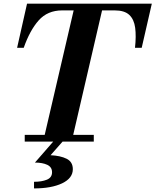

<svg xmlns="http://www.w3.org/2000/svg" viewBox="-20 -770 846 1044"><path d="M263 166.5Q263 138.5 237 126.2Q211 114 170 114L274.5 -6H325.5L255 74Q308.5 76.5 342.2 93.2Q376 110 376 150Q376 199 317.8 226.8Q259.5 254.5 165 254.5V218.5Q207 218.5 235 207Q263 195.5 263 166.5ZM114.5 -36.5H223L380.5 -713.5H318.5Q238.5 -713.5 190.2 -659Q142 -604.5 109 -510H73L127 -750H805.5L750.5 -510H714Q721 -573.5 715 -619Q709 -664.5 683 -689Q657 -713.5 603.5 -713.5H535L378 -36.5H490V0H114.5Z"/></svg>

Font: Bodoni* 06pt
Style: Bold Italic
Weight: 700
Italic angle: -13°
Version: Version 2.3